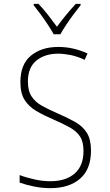

<svg xmlns="http://www.w3.org/2000/svg" viewBox="-20 -968 570 998"><path d="M242 10Q199 10 157 1.5Q115 -7 82 -19V-58Q116 -45 159 -35.5Q202 -26 242 -26Q322 -26 368 -66Q414 -106 414 -183Q414 -231 396 -258.5Q378 -286 342 -306Q306 -326 253 -349Q206 -369 168 -391.5Q130 -414 108 -448.5Q86 -483 86 -541Q86 -634 141 -679Q196 -724 283 -724Q361 -724 435 -690L420 -657Q382 -675 346.5 -682Q311 -689 283 -689Q213 -689 169 -653Q125 -617 125 -544Q125 -495 145 -465.5Q165 -436 199 -417.5Q233 -399 276 -380Q330 -357 370 -334.5Q410 -312 431.5 -277.5Q453 -243 453 -185Q453 -88 396 -39Q339 10 242 10ZM259 -790Q247 -812 228.5 -840Q210 -868 190.5 -894.5Q171 -921 155 -941V-948H180Q204 -923 229.5 -890.5Q255 -858 276 -829Q298 -859 322.5 -889Q347 -919 374 -948H399V-941Q382 -920 362 -893Q342 -866 324 -839Q306 -812 294 -790Z"/></svg>

Font: Noto Sans Mono Condensed ExtraLight
Style: Regular
Weight: 200
Width: 3
Designer: Monotype Design Team
Foundry: Monotype Imaging Inc.
Version: Version 2.014; ttfautohint (v1.8.4.7-5d5b)